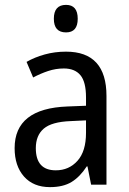

<svg xmlns="http://www.w3.org/2000/svg" viewBox="-20 -758 529 788"><path d="M201 -681Q201 -625 251 -625Q299 -625 299 -681Q299 -738 251 -738Q201 -738 201 -681ZM333 -213Q333 -137 298 -98Q263 -59 209 -59Q127 -59 127 -150Q127 -202 159.5 -230Q192 -258 270 -261L333 -264ZM89 -504 116 -440Q146 -456 177.5 -466.5Q209 -477 242 -477Q287 -477 310 -449.5Q333 -422 333 -358V-324L257 -321Q40 -313 40 -150Q40 -77 78.5 -33.5Q117 10 185 10Q239 10 273.5 -11Q308 -32 336 -75H339L354 0H417V-364Q417 -546 251 -546Q205 -546 163.5 -534.5Q122 -523 89 -504Z"/></svg>

Font: Noto Sans UI SemiCondensed
Style: Regular
Weight: 400
Width: 4
Designer: Monotype Design Team
Foundry: Monotype Imaging Inc.
Version: 1.001